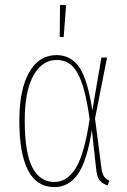

<svg xmlns="http://www.w3.org/2000/svg" viewBox="-20 -754 519 784"><path d="M357 -303 394 -519H417L368 -270L394 -69Q397 -44 405.5 -32.5Q414 -21 427 -16L419 3Q400 -3 388 -16.5Q376 -30 373 -61L355 -223Q336 -99 299 -44.5Q262 10 202 10Q59 10 59 -262Q59 -388 99 -458.5Q139 -529 211 -529Q270 -529 304 -479Q338 -429 357 -303ZM81 -262Q81 -130 112 -70.5Q143 -11 202 -11Q255 -11 290 -68.5Q325 -126 346 -268Q333 -361 315 -413Q297 -465 272.5 -487Q248 -509 211 -509Q152 -509 116.5 -445.5Q81 -382 81 -262ZM225 -734 250 -733 240 -603H224Z"/></svg>

Font: Fira Sans Extra Condensed Thin
Style: Regular
Weight: 250
Width: 1
Designer: Carrois Corporate & Edenspiekermann AG
Foundry: Carrois Corporate GbR & Edenspiekermann AG
Version: Version 4.203